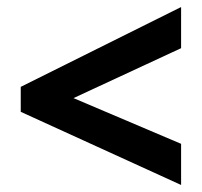

<svg xmlns="http://www.w3.org/2000/svg" viewBox="-20 -634 575 546"><path d="M495 -108V-225L189 -355L495 -497V-614L39 -387V-316Z"/></svg>

Font: Noto Sans Sinhala UI SemiCondensed
Style: Bold
Weight: 700
Width: 4
Designer: Jelle Bosma - Monotype Design Team
Foundry: Monotype Imaging Inc.
Version: Version 2.006